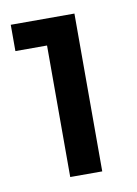

<svg xmlns="http://www.w3.org/2000/svg" viewBox="-57 -815 354 496"><g transform="rotate(-10 119.5 -567.0)"><path d="M5 -774H172V-360H88V-705H5Z"/></g></svg>

Font: Montserrat-Arabic
Style: Regular
Weight: 400
Designer: Mohamed Gaber
Foundry: Kief Type Foundry
Version: Version 5.008;PS 005.008;hotconv 1.0.88;makeotf.lib2.5.64775